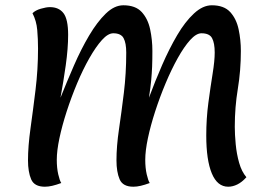

<svg xmlns="http://www.w3.org/2000/svg" viewBox="-20 -700 1022 727"><path d="M150 7Q110 7 98 -21Q86 -49 86 -93Q86 -146 95.5 -214Q105 -282 114.5 -359.5Q124 -437 124 -516Q124 -552 121 -586.5Q118 -621 103 -650Q114 -661 134.5 -667Q155 -673 169 -673Q203 -673 220.5 -650Q238 -627 238 -568Q238 -517 229 -453Q220 -389 209 -330Q233 -390 260 -452Q287 -514 317.5 -565.5Q348 -617 380.5 -648.5Q413 -680 447 -680Q493 -680 516.5 -654.5Q540 -629 548.5 -589Q557 -549 557 -507Q557 -473 556 -448Q555 -423 552.5 -396Q550 -369 544 -330Q567 -392 594 -454Q621 -516 651 -567Q681 -618 714.5 -649Q748 -680 782 -680Q828 -680 851.5 -654.5Q875 -629 883.5 -589Q892 -549 892 -507Q892 -433 880.5 -363.5Q869 -294 869 -220Q869 -191 872.5 -154Q876 -117 885.5 -83.5Q895 -50 913 -29Q896 -10 878.5 -1.5Q861 7 844 7Q803 7 782 -43.5Q761 -94 761 -187Q761 -251 769 -311Q777 -371 785 -420.5Q793 -470 793 -501Q793 -537 783 -555.5Q773 -574 743 -574Q723 -574 700 -548.5Q677 -523 653 -480Q629 -437 607 -384.5Q585 -332 567.5 -278Q550 -224 540 -176.5Q530 -129 530 -95Q530 -64 535.5 -40Q541 -16 547 -7Q528 0 513 3.5Q498 7 485 7Q445 7 433 -21Q421 -49 421 -93Q421 -146 430.5 -210.5Q440 -275 449 -348.5Q458 -422 458 -501Q458 -537 448 -555.5Q438 -574 409 -574Q389 -574 366 -548.5Q343 -523 318.5 -480Q294 -437 272 -384.5Q250 -332 232.5 -278Q215 -224 205 -176.5Q195 -129 195 -95Q195 -64 200.5 -40Q206 -16 212 -7Q193 0 178 3.5Q163 7 150 7Z"/></svg>

Font: Paprika
Style: Regular
Weight: 400
Designer: Eduardo Rodriguez Tunni
Foundry: Eduardo Rodriguez Tunni
Version: Version 1.010; ttfautohint (v1.8.3)